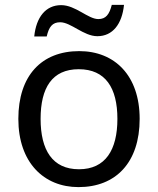

<svg xmlns="http://www.w3.org/2000/svg" viewBox="-20 -755 645 785"><path d="M120 -606H171C180 -645 194 -664 226 -664C270 -664 322 -607 378 -607C441 -607 479 -657 487 -735H437C427 -696 413 -677 382 -677C340 -677 289 -734 230 -734C167 -734 128 -685 120 -606ZM551 -269C551 -446 449 -546 304 -546C150 -546 55 -446 55 -269C55 -91 159 10 301 10C454 10 551 -91 551 -269ZM146 -269C146 -396 193 -472 302 -472C411 -472 460 -396 460 -269C460 -142 411 -63 303 -63C194 -63 146 -142 146 -269Z"/></svg>

Font: Noto Sans Miao
Style: Regular
Weight: 400
Designer: Monotype Design Team
Foundry: Monotype Imaging Inc.
Version: Version 2.003